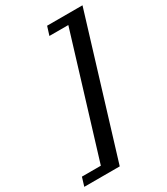

<svg xmlns="http://www.w3.org/2000/svg" viewBox="-291 -794 874 1006"><g transform="rotate(-30 146.0 -291.0)"><path d="M379.5 -705 126.5 123.5H-88L-72 71H42.5L263.5 -652.5H149L165.5 -705Z"/></g></svg>

Font: Newsreader 16pt 16pt
Style: Bold Italic
Weight: 700
Italic angle: -17°
Version: Version 1.003